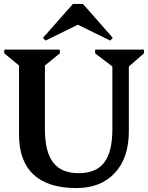

<svg xmlns="http://www.w3.org/2000/svg" viewBox="-20 -943 756 979"><path d="M553 -604 465 -671V-690H714V-671L637 -604V-274Q637 -138 565.5 -61Q494 16 369 16Q225 16 151 -53Q77 -122 77 -256V-609L2 -671V-690H285V-671L209 -609V-285Q209 -169 251 -114.5Q293 -60 381 -60Q470 -60 511.5 -114.5Q553 -169 553 -285ZM212 -736 199 -750 352 -923H403L555 -750L542 -736L377 -817Z"/></svg>

Font: Platypi Medium
Style: Regular
Weight: 500
Designer: David Sargent
Foundry: Bolt Cutter Type
Version: Version 1.200; ttfautohint (v1.8.4.7-5d5b)